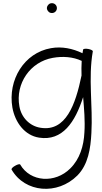

<svg xmlns="http://www.w3.org/2000/svg" viewBox="-20 -851 644 1208"><path d="M338 -800C338 -808 335 -816 329 -822C323 -828 315 -831 307 -831C298 -831 290 -828 285 -822C279 -816 275 -808 275 -800C275 -792 279 -784 285 -778C290 -772 298 -769 307 -769C315 -769 323 -772 329 -778C335 -784 338 -792 338 -800ZM503 -539C501 -531 500 -523 499 -516C437 -546 369 -560 301 -548C132 -519 28 -348 58 -174C75 -81 135 1 226 15C373 38 453 -83 503 -240C509 -166 516 -91 511 -17C507 67 482 150 422 209C327 304 171 295 107 184C104 180 90 183 75 192C60 200 50 211 53 216C137 362 342 378 467 253C535 184 550 83 555 -14C565 -186 534 -359 564 -528C565 -533 552 -540 535 -543C518 -546 504 -544 503 -539ZM236 -47C167 -57 114 -112 102 -182C76 -325 170 -462 312 -487C374 -498 439 -494 494 -468C492 -437 492 -406 493 -376C455 -192 394 -22 236 -47Z"/></svg>

Font: Nupuram ExtraLight
Style: Regular
Weight: 200
Designer: Santhosh Thottingal (santhosh.thottingal@gmail.com)
Foundry: SMC
Version: Version 1.000